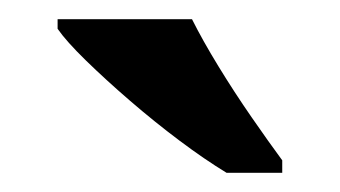

<svg xmlns="http://www.w3.org/2000/svg" viewBox="-20 -786 354 200"><path d="M216 -606Q193 -620 167 -639.5Q141 -659 115.5 -681Q90 -703 69.5 -723Q49 -743 40 -756V-766H180Q191 -744 207.5 -717Q224 -690 242 -664Q260 -638 274 -619V-606Z"/></svg>

Font: Noto Nastaliq Urdu SemiBold
Style: Regular
Weight: 600
Version: Version 3.007